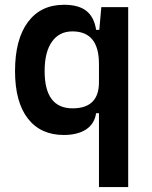

<svg xmlns="http://www.w3.org/2000/svg" viewBox="-20 -547 626 792"><path d="M243.2 9.8Q147.5 9.8 94.7 -58.3Q42 -126.5 42 -253.9Q42 -384.3 95 -455.8Q147.9 -527.3 244.1 -527.3Q304.7 -527.3 336.7 -501.7Q368.7 -476.1 376.5 -423.8H389.6L397.9 -517.6H508.8V224.6H388.2V-80.1H376.5Q369.6 -35.6 334.7 -12.9Q299.8 9.8 243.2 9.8ZM388.2 -283.7Q388.2 -417.5 278.8 -417.5Q224.1 -417.5 194.1 -374.8Q164.1 -332 164.1 -253.9Q164.1 -100.1 279.3 -100.1Q388.2 -100.1 388.2 -207.5Z"/></svg>

Font: Cascadia Mono PL SemiBold
Style: Regular
Weight: 600
Monospace: yes
Designer: Aaron Bell
Foundry: Saja Typeworks
Version: Version 2404.023; ttfautohint (v1.8.4)